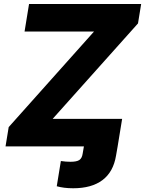

<svg xmlns="http://www.w3.org/2000/svg" viewBox="-20 -748 741 981"><path d="M270 203.6 291 74.7Q303.7 76.7 315.9 77.6Q328.1 78.6 340.3 78.6Q371.6 78.6 385.3 69.6Q398.9 60.5 402.3 37.1L408.7 0H581.1L572.8 47.4Q559.1 130.4 503.7 172.1Q448.2 213.9 354 213.9Q329.6 213.9 308.3 211.2Q287.1 208.5 270 203.6ZM8.3 0 24.4 -98.6 460.4 -586.9H105.5L128.4 -727.5H701.2L685.1 -628.4L249 -140.6H604L581.1 0Z"/></svg>

Font: Inter ExtraBold
Style: Italic
Weight: 800
Italic angle: -9.3988°
Designer: Rasmus Andersson
Foundry: rsms
Version: Version 4.001;git-66647c0bb